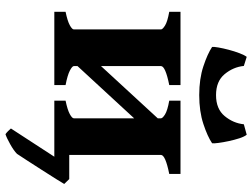

<svg xmlns="http://www.w3.org/2000/svg" viewBox="-128 -604 908 691"><g transform="rotate(90 325.5 -258.0)"><path d="M22 0V-40.5Q55.2 -47.4 70.3 -55.7Q85.4 -64 85.4 -70.3V-383.8Q85.4 -389.6 71.5 -398.4Q57.6 -407.2 22 -413.6V-454.1H285.6V-413.6Q217.3 -399.9 217.3 -383.8V-70.3Q217.3 -64.5 233.6 -55.9Q250 -47.4 285.6 -40.5V0ZM142.6 -2.4V-86.9L432.6 -401.9V-316.9ZM341.8 0V-40.5Q375 -47.4 390.1 -55.7Q405.3 -64 405.3 -70.3V-383.8Q405.3 -389.6 391.4 -398.4Q377.4 -407.2 341.8 -413.6V-454.1H605.5V-413.6Q537.1 -399.9 537.1 -383.8V-50.8Q537.1 -40.5 605.5 -40.5V0ZM624 -53.7 641.6 -35.6Q638.7 -30.3 624.3 -7.3Q609.9 15.6 591.3 44.7Q572.8 73.7 556.4 98.9Q540 124 533.2 134.3Q521.5 146 498.3 158.9Q475.1 171.9 462.4 175.8Q457.5 172.4 451.4 166.5Q445.3 160.6 441.9 156.2L543.5 0L490.2 -53.7ZM148.4 -567.9Q147.5 -573.7 150.4 -590.6Q153.3 -607.4 158.7 -627.9Q164.1 -648.4 170.9 -666.3Q177.7 -684.1 184.1 -692.4L216.8 -682.1Q220.7 -644 246.3 -613Q272 -582 321.8 -582Q371.6 -582 397.2 -613Q422.9 -644 426.8 -682.1L464.4 -692.4Q471.2 -684.1 477.1 -666.3Q482.9 -648.4 487.3 -627.9Q491.7 -607.4 493.9 -590.6Q496.1 -573.7 495.1 -567.9Q470.7 -551.3 425.5 -536.4Q380.4 -521.5 321.8 -521.5Q263.2 -521.5 218.3 -536.4Q173.3 -551.3 148.4 -567.9Z"/></g></svg>

Font: Gentium Book Plus
Style: Bold
Weight: 700
Designer: Victor Gaultney, Annie Olsen, Iska Routamaa, Becca Hirsbrunner
Foundry: SIL International
Version: Version 6.101